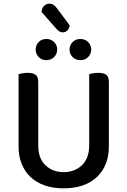

<svg xmlns="http://www.w3.org/2000/svg" viewBox="-20 -1010 693 1044"><path d="M572 -213Q572 -162 555.5 -120Q539 -78 507.5 -48Q476 -18 430.5 -2Q385 14 326 14Q268 14 222.5 -2Q177 -18 145.5 -48Q114 -78 97.5 -120Q81 -162 81 -213V-607Q88 -609 102 -611.5Q116 -614 131 -614Q160 -614 174 -603Q188 -592 188 -564V-219Q188 -148 227.5 -111Q267 -74 326 -74Q356 -74 381 -83.5Q406 -93 425 -111Q444 -129 454.5 -156Q465 -183 465 -219V-607Q472 -609 486 -611.5Q500 -614 515 -614Q544 -614 558 -603Q572 -592 572 -564ZM291 -741Q291 -717 274.5 -700Q258 -683 232 -683Q206 -683 190 -700Q174 -717 174 -741Q174 -764 190 -781Q206 -798 232 -798Q258 -798 274.5 -781Q291 -764 291 -741ZM476 -741Q476 -717 459.5 -700Q443 -683 417 -683Q391 -683 374.5 -700Q358 -717 358 -741Q358 -764 374.5 -781Q391 -798 417 -798Q443 -798 459.5 -781Q476 -764 476 -741ZM206 -945Q207 -965 219 -977.5Q231 -990 247 -990Q262 -990 272 -983Q282 -976 292 -962L359 -872Q356 -853 345.5 -843.5Q335 -834 322 -834Q311 -834 303 -839Q295 -844 286 -854Z"/></svg>

Font: Baloo Da 2 Medium
Style: Regular
Weight: 500
Designer: Noopur Datye, Sulekha Rajkumar and Ek Type
Foundry: Ek Type
Version: Version 1.640;hotconv 1.0.111;makeotfexe 2.5.65597; ttfautoh